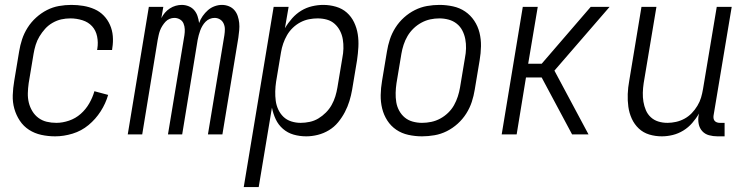

<svg xmlns="http://www.w3.org/2000/svg" viewBox="-20 -548 3040 783"><path d="M205 8Q176 8 148.5 2Q121 -4 98.5 -18.5Q76 -33 61 -55.5Q46 -78 38.5 -104.5Q31 -131 32 -160Q33 -189 38 -218L58 -338Q62 -363 70 -387.5Q78 -412 92.5 -435Q107 -458 127.5 -476.5Q148 -495 171.5 -507Q195 -519 220.5 -523.5Q246 -528 271 -528Q296 -528 320 -524Q344 -520 365.5 -510.5Q387 -501 403 -484.5Q419 -468 428.5 -446.5Q438 -425 440 -401Q442 -377 438 -352L437 -344H376L377 -350Q381 -375 376 -399.5Q371 -424 355.5 -441Q340 -458 316 -465.5Q292 -473 267 -473Q248 -473 230 -469Q212 -465 194.5 -455Q177 -445 164 -430.5Q151 -416 141 -399.5Q131 -383 125.5 -365Q120 -347 117 -329L97 -209Q94 -188 93.5 -168Q93 -148 97.5 -129.5Q102 -111 112 -94.5Q122 -78 137 -67Q152 -56 170.5 -51.5Q189 -47 210 -47Q235 -47 261.5 -56Q288 -65 309 -83.5Q330 -102 344 -126.5Q358 -151 365 -176L421 -161Q411 -126 390.5 -94Q370 -62 341 -38Q312 -14 276 -3Q240 8 205 8Z M501 0 587 -520H646L638 -474Q644 -486 652.5 -496Q661 -506 672.5 -513.5Q684 -521 696.5 -524.5Q709 -528 721 -528Q736 -528 749.5 -522.5Q763 -517 772 -506.5Q781 -496 785.5 -482.5Q790 -469 792 -454Q797 -469 806.5 -482.5Q816 -496 828 -506.5Q840 -517 855 -522.5Q870 -528 885 -528Q900 -528 913.5 -522.5Q927 -517 936 -506.5Q945 -496 949.5 -482.5Q954 -469 955.5 -454.5Q957 -440 955.5 -424.5Q954 -409 952 -394L887 0H828L895 -404Q897 -417 897 -429Q897 -441 892 -452Q887 -463 877 -469Q867 -475 855 -475Q845 -475 835.5 -471Q826 -467 818.5 -459.5Q811 -452 805.5 -442.5Q800 -433 796.5 -423.5Q793 -414 790.5 -404.5Q788 -395 786 -385L723 0H665L732 -404Q734 -417 733.5 -429Q733 -441 728.5 -452Q724 -463 713.5 -469Q703 -475 691 -475Q681 -475 671.5 -471Q662 -467 655 -459.5Q648 -452 642 -442.5Q636 -433 632.5 -423.5Q629 -414 627 -404.5Q625 -395 623 -385L560 0Z M974 215 1096 -520H1157L1142 -433Q1155 -455 1171.5 -473.5Q1188 -492 1208.5 -504.5Q1229 -517 1252.5 -522.5Q1276 -528 1298 -528Q1325 -528 1350.5 -520.5Q1376 -513 1394.5 -496.5Q1413 -480 1424 -457Q1435 -434 1439 -408.5Q1443 -383 1441.5 -356Q1440 -329 1436 -302L1416 -182Q1412 -159 1405 -136Q1398 -113 1386.5 -91Q1375 -69 1359 -49.5Q1343 -30 1321.5 -17Q1300 -4 1276 2Q1252 8 1229 8Q1202 8 1177.5 1Q1153 -6 1134 -22.5Q1115 -39 1104.5 -61.5Q1094 -84 1089 -109L1035 215ZM1206 -47Q1224 -47 1243 -51Q1262 -55 1278.5 -65Q1295 -75 1309 -89Q1323 -103 1332.5 -120Q1342 -137 1347.5 -155Q1353 -173 1356 -191L1376 -311Q1380 -331 1380.5 -350Q1381 -369 1378 -387.5Q1375 -406 1366.5 -422.5Q1358 -439 1344.5 -451Q1331 -463 1313 -468Q1295 -473 1275 -473Q1258 -473 1240 -469.5Q1222 -466 1205 -457Q1188 -448 1174 -434.5Q1160 -421 1150.5 -404.5Q1141 -388 1135 -370.5Q1129 -353 1126 -335L1106 -215Q1103 -195 1102.5 -175.5Q1102 -156 1104.5 -137Q1107 -118 1115 -101Q1123 -84 1136 -71.5Q1149 -59 1167.5 -53Q1186 -47 1206 -47Z M1701 8Q1673 8 1645.5 2Q1618 -4 1596 -19Q1574 -34 1559.5 -56.5Q1545 -79 1538.5 -105.5Q1532 -132 1532.5 -160.5Q1533 -189 1538 -218L1558 -338Q1562 -363 1570 -387.5Q1578 -412 1592.5 -435Q1607 -458 1627.5 -476.5Q1648 -495 1672 -507Q1696 -519 1721.5 -523.5Q1747 -528 1772 -528Q1800 -528 1827.5 -522Q1855 -516 1877 -501Q1899 -486 1914 -463.5Q1929 -441 1935.5 -414.5Q1942 -388 1941.5 -359.5Q1941 -331 1936 -302L1916 -182Q1912 -157 1904 -132.5Q1896 -108 1881.5 -85Q1867 -62 1846.5 -43.5Q1826 -25 1802 -13Q1778 -1 1752 3.5Q1726 8 1701 8ZM1701 -47Q1720 -47 1739 -51Q1758 -55 1775.5 -64.5Q1793 -74 1807.5 -88Q1822 -102 1831.5 -119Q1841 -136 1847 -154.5Q1853 -173 1856 -191L1876 -311Q1880 -331 1880.5 -350.5Q1881 -370 1877.5 -388.5Q1874 -407 1865.5 -423.5Q1857 -440 1842.5 -451.5Q1828 -463 1809.5 -468Q1791 -473 1772 -473Q1753 -473 1734.5 -469Q1716 -465 1698.5 -455.5Q1681 -446 1666.5 -432Q1652 -418 1642 -401Q1632 -384 1626 -365.5Q1620 -347 1617 -329L1597 -209Q1594 -189 1593.5 -169.5Q1593 -150 1596 -131.5Q1599 -113 1608 -96.5Q1617 -80 1631 -68.5Q1645 -57 1663.5 -52Q1682 -47 1701 -47Z M2380 0H2313L2189 -232H2125L2087 0H2026L2112 -520H2173L2134 -288H2189L2389 -520H2466L2241 -260Z M2679 8Q2652 8 2627.5 0.5Q2603 -7 2585 -24Q2567 -41 2556.5 -64Q2546 -87 2542.5 -112.5Q2539 -138 2540 -164.5Q2541 -191 2546 -218L2596 -520H2657L2605 -209Q2602 -189 2601.5 -170Q2601 -151 2604 -133Q2607 -115 2614 -98.5Q2621 -82 2634 -70Q2647 -58 2664.5 -52.5Q2682 -47 2702 -47Q2719 -47 2737 -51Q2755 -55 2771.5 -64Q2788 -73 2801 -86.5Q2814 -100 2824 -116.5Q2834 -133 2839 -150Q2844 -167 2847 -185L2903 -520H2964L2890 -77Q2889 -71 2890 -65Q2891 -59 2894.5 -55Q2898 -51 2903.5 -49Q2909 -47 2915 -47H2935V8H2906Q2888 8 2871.5 3.5Q2855 -1 2844 -13Q2833 -25 2829.5 -42Q2826 -59 2829 -77L2831 -85Q2819 -65 2803 -46.5Q2787 -28 2766.5 -15.5Q2746 -3 2723.5 2.5Q2701 8 2679 8Z"/></svg>

Font: Iosevka Term Curly Light
Style: Italic
Weight: 300
Italic angle: -9°
Designer: Belleve Invis
Foundry: Belleve Invis
Version: Version 32.3.0